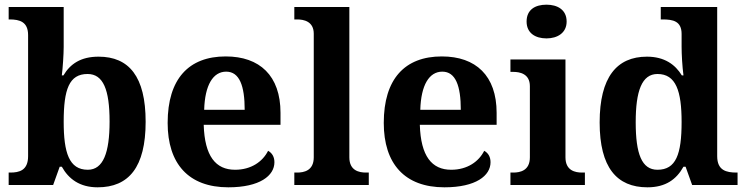

<svg xmlns="http://www.w3.org/2000/svg" viewBox="-20 -790 3184 820"><path d="M397 10C530 10 602 -76 602 -270C602 -463 531 -548 401 -548C325 -548 280 -517 251 -468H244C248 -498 252 -559 252 -589V-760H17V-707H21C64 -707 100 -697 100 -640V-123C100 -62 62 -53 24 -53H17V0H207L235 -78H244C273 -26 320 10 397 10ZM355 -65C275 -65 252 -138 252 -270C252 -408 275 -474 354 -474C421 -474 448 -407 448 -271C448 -138 421 -65 355 -65Z M955 10C1090 10 1152 -40 1152 -97C1152 -119 1143 -136 1125 -146C1102 -100 1053 -65 984 -65C901 -65 854 -123 850 -257H1178V-308C1178 -467 1089 -549 944 -549C786 -549 696 -453 696 -265C696 -91 785 10 955 10ZM1025 -321H852C855 -427 890 -484 946 -484C1003 -484 1025 -423 1025 -321Z M1237 0H1555V-53H1543C1514 -53 1472 -61 1472 -118V-760H1237V-707H1249C1277 -707 1320 -699 1320 -646V-118C1320 -61 1278 -53 1249 -53H1237Z M1878 10C2013 10 2075 -40 2075 -97C2075 -119 2066 -136 2048 -146C2025 -100 1976 -65 1907 -65C1824 -65 1777 -123 1773 -257H2101V-308C2101 -467 2012 -549 1867 -549C1709 -549 1619 -453 1619 -265C1619 -91 1708 10 1878 10ZM1948 -321H1775C1778 -427 1813 -484 1869 -484C1926 -484 1948 -423 1948 -321Z M2314 -626C2360 -626 2400 -649 2400 -698C2400 -749 2360 -770 2314 -770C2266 -770 2229 -749 2229 -698C2229 -649 2266 -626 2314 -626ZM2160 0H2478V-53H2466C2437 -53 2395 -61 2395 -118V-536H2160V-483H2172C2200 -483 2243 -475 2243 -422V-118C2243 -61 2201 -53 2172 -53H2160Z M2745 10C2823 10 2869 -24 2899 -78H2908L2936 0H3130V-53H3126C3082 -53 3043 -62 3043 -123V-760H2802V-707H2810C2854 -707 2891 -700 2891 -645V-590C2891 -558 2894 -505 2899 -468H2892C2864 -514 2818 -548 2743 -548C2614 -548 2541 -460 2541 -267C2541 -75 2614 10 2745 10ZM2788 -65C2721 -65 2695 -132 2695 -268C2695 -401 2721 -474 2788 -474C2867 -474 2891 -401 2891 -269C2891 -131 2867 -65 2788 -65Z"/></svg>

Font: Noto Serif NP Hmong
Style: Bold
Weight: 700
Designer: Dalton Maag Ltd
Foundry: Dalton Maag Ltd
Version: Version 1.001